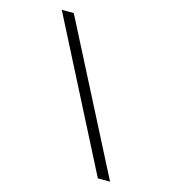

<svg xmlns="http://www.w3.org/2000/svg" viewBox="-106 -793 800 881"><g transform="rotate(15 294.5 -352.0)"><path d="M136 -704 497 0H439L79 -704Z"/></g></svg>

Font: GFS Didot Classic
Style: Regular
Weight: 400
Designer: George D. Matthiopoulos
Foundry: George D. Matthiopoulos
Version: Version 1.000